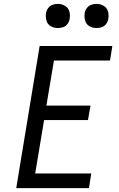

<svg xmlns="http://www.w3.org/2000/svg" viewBox="-20 -973 616 993"><path d="M64 0H440L452 -76H162L208 -352H435L448 -427H220L259 -660H549L561 -735H185ZM479 -828Q493 -828 506.5 -832.5Q520 -837 529 -849Q538 -861 540 -875Q544 -895 538.5 -914Q533 -933 516 -943Q499 -953 479 -953Q465 -953 451.5 -948Q438 -943 429 -931Q420 -919 418 -905Q415 -885 420.5 -866Q426 -847 442.5 -837.5Q459 -828 479 -828ZM279 -828Q293 -828 306.5 -832.5Q320 -837 329 -849Q338 -861 340 -875Q344 -895 338.5 -914Q333 -933 316 -943Q299 -953 279 -953Q265 -953 251.5 -948Q238 -943 229 -931Q220 -919 218 -905Q215 -885 220.5 -866Q226 -847 242.5 -837.5Q259 -828 279 -828Z"/></svg>

Font: Iosevka Sparkle Oblique
Style: Regular
Weight: 400
Italic angle: -9°
Designer: Belleve Invis
Foundry: Belleve Invis
Version: Version 4.5.0; ttfautohint (v1.8.3)